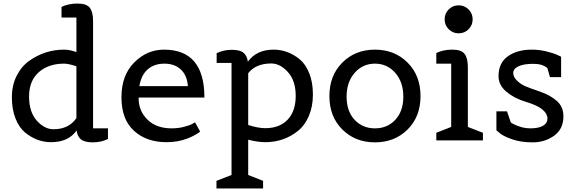

<svg xmlns="http://www.w3.org/2000/svg" viewBox="-20 -792 3248 1083"><path d="M589 -68V-8Q550 11 503.5 11Q457 11 436.5 -6Q416 -23 412 -56Q366 10 268 10Q189 10 122 -44Q88 -72 67.5 -123.5Q47 -175 47 -243Q47 -311 74 -364.5Q101 -418 145 -449Q234 -512 342 -512Q374 -512 411 -498V-693H327V-753Q366 -772 417.5 -772Q469 -772 487 -747.5Q505 -723 505 -673V-68ZM342 -433Q253 -433 198.5 -384.5Q144 -336 144 -248Q144 -160 187.5 -111.5Q231 -63 282 -63Q368 -63 411 -126V-418Q366 -433 342 -433Z M919 10Q806 10 735.5 -54.5Q665 -119 665 -243Q665 -367 737 -439.5Q809 -512 905 -512Q1133 -512 1133 -242H762V-237Q762 -166 812 -117Q862 -68 948 -68Q985 -68 1018 -76.5Q1051 -85 1066 -94L1080 -102L1109 -50Q1106 -48 1100.5 -43.5Q1095 -39 1077 -29Q1059 -19 1038 -11Q985 10 919 10ZM766 -306H1040Q1035 -368 999.5 -400.5Q964 -433 907.5 -433Q851 -433 814 -401.5Q777 -370 766 -306Z M1464 271H1201V228L1286 195V-437H1202V-492Q1241 -511 1287.5 -511Q1334 -511 1354 -494Q1374 -477 1378 -444Q1427 -512 1524 -512Q1603 -512 1670 -458Q1704 -430 1724.5 -378.5Q1745 -327 1745 -259Q1745 -191 1722 -137.5Q1699 -84 1660 -53Q1581 10 1476 10Q1434 10 1380 -4V195L1464 228ZM1476 -69Q1557 -69 1602.5 -117Q1648 -165 1648 -251Q1648 -337 1604 -385.5Q1560 -434 1510 -434Q1423 -434 1380 -379V-87Q1436 -69 1476 -69Z M2279 -61.5Q2206 11 2095 11Q1984 11 1911 -61.5Q1838 -134 1838 -250Q1838 -366 1911 -439Q1984 -512 2095 -512Q2206 -512 2279 -439Q2352 -366 2352 -250Q2352 -134 2279 -61.5ZM1980 -116.5Q2025 -68 2095 -68Q2165 -68 2210 -116.5Q2255 -165 2255 -247Q2255 -329 2209.5 -381Q2164 -433 2095 -433Q2026 -433 1980.5 -381Q1935 -329 1935 -247Q1935 -165 1980 -116.5Z M2704 0H2441V-43L2525 -76V-433H2441V-493Q2480 -512 2531.5 -512Q2583 -512 2601 -487.5Q2619 -463 2619 -413V-76L2704 -43ZM2623 -627Q2600 -604 2567 -604Q2534 -604 2511 -627Q2488 -650 2488 -683Q2488 -716 2511 -739Q2534 -762 2567 -762Q2600 -762 2623 -739Q2646 -716 2646 -683Q2646 -650 2623 -627Z M3145 -357H3082L3068 -407Q3042 -432 2988 -432Q2934 -432 2904.5 -418Q2875 -404 2875 -380.5Q2875 -357 2897 -336.5Q2919 -316 2942 -306Q2965 -296 3024 -276Q3083 -256 3120.5 -223Q3158 -190 3158 -136Q3158 -64 3105.5 -26.5Q3053 11 2985.5 11Q2918 11 2869.5 -6Q2821 -23 2800 -40L2780 -57V-164H2840L2861 -102Q2862 -99 2877 -92Q2924 -68 2971 -68Q3018 -68 3043 -82.5Q3068 -97 3068 -123.5Q3068 -150 3040 -174Q3012 -198 2946.5 -217.5Q2881 -237 2836.5 -274.5Q2792 -312 2792 -362Q2792 -437 2844.5 -474.5Q2897 -512 2980 -512Q3021 -512 3062 -502Q3103 -492 3124 -482L3145 -472Z"/></svg>

Font: Belgrano
Style: Regular
Weight: 400
Designer: Daniel Hernandez
Foundry: Daniel Hernndez
Version: Version 1.003